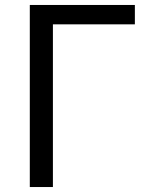

<svg xmlns="http://www.w3.org/2000/svg" viewBox="-20 -753 597 773"><path d="M100 0H193V-655H523V-733H100Z"/></svg>

Font: Noto Sans Japanese Regular
Style: Regular
Weight: 400
Designer: Ryoko NISHIZUKA (kana & ideographs); Paul D. Hunt (Latin, Greek & Cyrillic); Wenlong ZHANG (bopomofo); Sandoll Communica
Foundry: Adobe Systems Incorporated
Version: Version 1.000;PS 1;hotconv 1.0.78;makeotf.lib2.5.61930